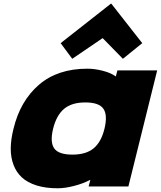

<svg xmlns="http://www.w3.org/2000/svg" viewBox="-20 -1012 873 1042"><path d="M546.9 -313Q564.9 -387.2 541.3 -421.6Q517.6 -456.1 442.9 -456.1Q369.1 -456.1 327.6 -421.1Q286.1 -386.2 268.1 -313Q250.5 -240.2 274.4 -206.5Q298.3 -172.9 373 -172.9Q446.8 -172.9 488 -207Q529.3 -241.2 546.9 -313ZM833 -629.9 676.8 0H460.9L470.2 -35.2H467.8Q431.2 -15.6 381.6 -2.9Q332 9.8 293 9.8Q227.5 9.8 178.5 -5.6Q129.4 -21 99.1 -48.8Q68.8 -76.7 53.5 -116.9Q38.1 -157.2 38.3 -206.1Q38.6 -254.9 53.2 -313Q89.8 -464.4 191.2 -551.8Q292.5 -639.2 454.1 -639.2Q493.7 -639.2 537.6 -627.9Q581.5 -616.7 606.9 -598.1H608.9L617.2 -629.9ZM584 -992.2 752 -777.8 647 -692.9 537.1 -805.2 372.1 -692.9 309.1 -777.8 582 -992.2Z"/></svg>

Font: Sinkin Sans 900 X Black Italic
Style: Regular
Weight: 950
Italic angle: -112°
Designer: Keith Bates
Foundry: K-Type
Version: Sinkin Sans (version 1.0)  by Keith Bates   •   © 2014   www